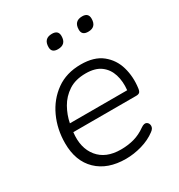

<svg xmlns="http://www.w3.org/2000/svg" viewBox="-167 -803 861 923"><g transform="rotate(-30 263.5 -341.5)"><path d="M265 8Q164 8 106 -48Q48 -104 48 -203Q48 -281 78.5 -347Q109 -413 165.5 -453.5Q222 -494 302 -494Q376 -494 419 -459.5Q462 -425 477.5 -371Q493 -317 485 -257Q483 -241 477 -235.5Q471 -230 458 -230H109Q99 -146 141 -94.5Q183 -43 266 -43Q306 -43 340 -52.5Q374 -62 406 -85Q425 -98 436.5 -91.5Q448 -85 448.5 -70Q449 -55 432 -43Q399 -18 354 -5Q309 8 265 8ZM301 -445Q244 -445 206 -420Q168 -395 146 -356Q124 -317 116 -275H434Q439 -322 427 -360.5Q415 -399 384.5 -422Q354 -445 301 -445ZM413 -612Q378 -612 378 -643Q378 -691 424 -691Q458 -691 458 -659Q458 -612 413 -612ZM245 -612Q210 -612 210 -643Q210 -691 256 -691Q291 -691 291 -659Q291 -612 245 -612Z"/></g></svg>

Font: Nunito Light
Style: Italic
Weight: 300
Italic angle: -9°
Designer: Vernon Adams
Foundry: Vernon Adams
Version: Version 3.601; ttfautohint (v1.8.2.53-6de2)